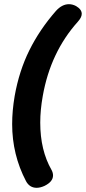

<svg xmlns="http://www.w3.org/2000/svg" viewBox="-20 -763 410 916"><path d="M155 133Q121 133 104 101Q38 -25 38 -171Q38 -235 50 -305Q71 -424 120 -523Q169 -622 247 -711Q276 -743 309 -743Q326 -743 343 -734Q370 -718 370 -697Q370 -680 351 -659Q221 -514 184 -305Q172 -238 172 -178Q172 -46 226 48Q233 61 233 74Q233 104 192 124Q172 133 155 133Z"/></svg>

Font: Kodchasan
Style: Bold Italic
Weight: 700
Italic angle: -10°
Version: Version 1.000; ttfautohint (v1.6)